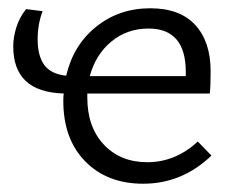

<svg xmlns="http://www.w3.org/2000/svg" viewBox="-20 -439 574 464"><path d="M491 -63Q420 5 326 5Q239 5 186 -49Q133 -103 133 -195Q133 -207 134 -213Q72 -215 42 -243.5Q12 -272 12 -327Q12 -349 19.5 -373Q27 -397 43 -417L83 -412Q71 -381 71 -344Q71 -304 87 -282Q103 -260 140 -256Q157 -330 212.5 -374.5Q268 -419 343 -419Q415 -419 452 -378.5Q489 -338 489 -267Q489 -230 487 -213H191V-203Q191 -132 231 -89.5Q271 -47 336 -47Q404 -47 458 -97ZM197 -255H429V-265Q429 -370 339 -370Q287 -370 249 -338.5Q211 -307 197 -255Z"/></svg>

Font: Ysabeau
Style: Regular
Weight: 400
Designer: Christian Thalmann (Catharsis Fonts)
Version: Version 0.003